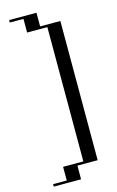

<svg xmlns="http://www.w3.org/2000/svg" viewBox="-149 -925 687 1127"><g transform="rotate(-15 194.5 -361.0)"><path d="M30 130H113V47H236V-769H113V-852H30V-867H196V-784H319V62H196V145H30Z"/></g></svg>

Font: Facade Sud
Style: Regular
Weight: 100
Designer: Éléonore Fines
Foundry: Velvetyne Type Foundry
Version: Version 1.001;Glyphs 3.2 (3202)